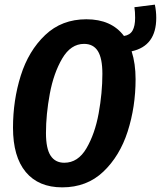

<svg xmlns="http://www.w3.org/2000/svg" viewBox="-20 -791 693 827"><path d="M547 -570Q564 -517 564 -450Q564 -331 530 -225Q496 -119 425 -51.5Q354 16 248 16Q146 16 91 -50Q36 -116 36 -241Q36 -359 69.5 -465.5Q103 -572 174.5 -640Q246 -708 352 -708Q460 -708 514 -636Q540 -640 551 -659.5Q562 -679 562 -714Q562 -741 559 -760L647 -771Q653 -743 653 -714Q653 -593 547 -570ZM421 -473Q421 -540 401.5 -571Q382 -602 342 -602Q285 -602 248 -539Q211 -476 194.5 -387Q178 -298 178 -218Q178 -151 198 -120.5Q218 -90 257 -90Q316 -90 352.5 -152.5Q389 -215 405 -303Q421 -391 421 -473Z"/></svg>

Font: Fira Sans Compressed SemiBold
Style: Italic
Weight: 600
Width: 1
Italic angle: -8°
Designer: bBox Type GmbH & Carrois Corporate GbR & Edenspiekermann AG
Foundry: bBox Type GmbH & Carrois Corporate GbR & Edenspiekermann AG
Version: Version 4.301